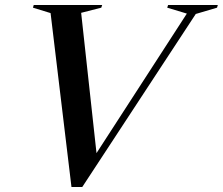

<svg xmlns="http://www.w3.org/2000/svg" viewBox="-20 -735 886 763"><path d="M181 -683 111 -704.5 114 -715H386L382.5 -704.5L302.5 -684L363.5 -126.5L722.5 -681L644.5 -704.5L648 -715H845.5L842.5 -704.5L758 -679.5L307 8H264Z"/></svg>

Font: Newsreader Display Medium
Style: Italic
Weight: 500
Italic angle: -17°
Designer: Hugues Gentile
Foundry: Production Type
Version: Version 1.001